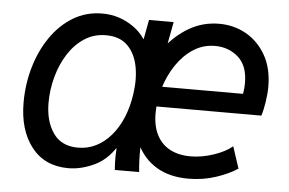

<svg xmlns="http://www.w3.org/2000/svg" viewBox="-43 -585 983 652"><g transform="rotate(5 448.5 -258.5)"><path d="M210.9 7.8Q130.4 7.8 85.4 -49.8Q40.5 -107.4 40.5 -201.7Q40.5 -263.2 57.1 -321Q73.7 -378.9 105.2 -425Q136.7 -471.2 181.2 -498.3Q225.6 -525.4 281.2 -525.4Q339.4 -525.4 387.2 -491.9Q435.1 -458.5 448.2 -400.4L383.8 -451.2H461.9L416 -386.7L440.4 -517.6H524.4L458 -164.1Q450.2 -125.5 449 -83Q447.8 -40.5 452.1 0H369.1Q367.2 -23.9 367.4 -45.9Q367.7 -67.9 371.1 -98.6L377 -73.2H358.4L381.8 -96.7Q349.1 -37.6 302.5 -14.9Q255.9 7.8 210.9 7.8ZM237.3 -64.5Q270.5 -64.5 298.8 -78.6Q327.1 -92.8 349.9 -119.1Q372.6 -145.5 387.7 -181.6Q402.8 -217.8 409.2 -261.7Q417 -314.5 408.2 -357.9Q399.4 -401.4 372.8 -427.2Q346.2 -453.1 299.8 -453.1Q258.8 -453.1 226.6 -432.1Q194.3 -411.1 171.6 -375.7Q148.9 -340.3 137 -296.6Q125 -252.9 125 -208Q125 -145 153.1 -104.7Q181.2 -64.5 237.3 -64.5ZM620.1 7.8Q556.2 7.8 512 -18.6Q467.8 -44.9 445.1 -92.3Q422.4 -139.6 422.4 -202.1Q422.4 -263.2 441.4 -320.8Q460.4 -378.4 495.1 -424.6Q529.8 -470.7 576.7 -498Q623.5 -525.4 679.7 -525.4Q729.5 -525.4 771.2 -502Q813 -478.5 838.4 -434.1Q863.8 -389.6 863.8 -326.2Q863.8 -304.2 859.4 -274.9Q855 -245.6 848.6 -227.1H482.4L493.2 -295.4H780.3Q782.2 -305.2 783 -314.5Q783.7 -323.7 783.7 -332.5Q783.7 -391.6 751 -420.4Q718.3 -449.2 671.9 -449.2Q631.3 -449.2 598.1 -427.7Q564.9 -406.2 540.8 -370.4Q516.6 -334.5 503.4 -291.3Q490.2 -248 490.2 -204.1Q490.2 -160.2 505.9 -129.9Q521.5 -99.6 550.8 -84Q580.1 -68.4 621.1 -68.4Q659.2 -68.4 699.7 -82Q740.2 -95.7 762.7 -115.2L787.1 -41Q757.8 -21.5 713.6 -6.8Q669.4 7.8 620.1 7.8Z"/></g></svg>

Font: Reddit Sans
Style: Italic
Weight: 400
Italic angle: -11.25°
Designer: Stephen Hutchings
Version: Version 1.013